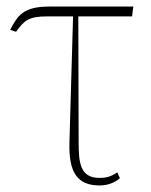

<svg xmlns="http://www.w3.org/2000/svg" viewBox="-20 -556 462 586"><path d="M284 10C305 10 327 4 346 -12L338 -30C318 -16 302 -13 284 -13C225 -13 220 -58 220 -122L219 -506H383L387 -536H131C50 -536 34 -508 11 -465L29 -459C54 -494 68 -506 125 -506H203L192 -123C189 -31 215 10 284 10Z"/></svg>

Font: Noto Serif SemiCondensed Thin
Style: Regular
Weight: 100
Width: 4
Designer: Monotype Design Team
Foundry: Monotype Imaging Inc.
Version: Version 2.015